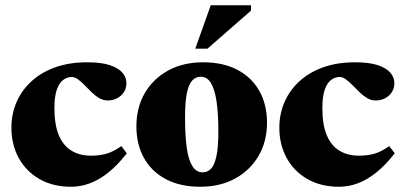

<svg xmlns="http://www.w3.org/2000/svg" viewBox="-20 -697 1538 732"><path d="M312 -459.5Q366.5 -459.5 399.2 -448.5Q432 -437.5 447 -419.5Q462 -401.5 462 -380.5Q462 -360.5 452.2 -345.5Q442.5 -330.5 426.2 -322.2Q410 -314 390.5 -314Q373.5 -314 358.2 -323Q343 -332 329.5 -345.2Q316 -358.5 303 -371.8Q290 -385 277.8 -394.2Q265.5 -403.5 253.5 -403.5Q235.5 -403.5 220.5 -392Q205.5 -380.5 196.5 -354.8Q187.5 -329 187.5 -285Q187.5 -221 204.5 -181Q221.5 -141 253 -122.2Q284.5 -103.5 326.5 -103.5Q360.5 -103.5 386.8 -111.2Q413 -119 442.5 -140L463.5 -112.5Q428 -67 392.8 -39Q357.5 -11 322.2 2Q287 15 251.5 15Q181.5 15 130.2 -14.5Q79 -44 51.2 -95Q23.5 -146 23.5 -210Q23.5 -263 43.5 -308.5Q63.5 -354 101 -388Q138.5 -422 191.8 -440.8Q245 -459.5 312 -459.5Z M752.5 -40Q771.5 -40 784.8 -54Q798 -68 805.2 -102Q812.5 -136 812.5 -195.5Q812.5 -264.5 805.5 -310.8Q798.5 -357 784 -380.8Q769.5 -404.5 745 -404.5Q726.5 -404.5 713 -390.2Q699.5 -376 692.5 -342.2Q685.5 -308.5 685.5 -249Q685.5 -180 692 -133.5Q698.5 -87 713.5 -63.5Q728.5 -40 752.5 -40ZM743.5 15Q667 15 612.2 -14Q557.5 -43 528.8 -95Q500 -147 500 -215Q500 -287 532 -342Q564 -397 621.2 -428.2Q678.5 -459.5 754 -459.5Q831.5 -459.5 885.8 -430.5Q940 -401.5 969 -349.8Q998 -298 998 -229Q998 -158 965.8 -102.8Q933.5 -47.5 876.2 -16.2Q819 15 743.5 15ZM724.5 -511.5 783.5 -677H937V-656.5L771 -511.5Z M1333.5 -459.5Q1388 -459.5 1420.8 -448.5Q1453.5 -437.5 1468.5 -419.5Q1483.5 -401.5 1483.5 -380.5Q1483.5 -360.5 1473.8 -345.5Q1464 -330.5 1447.8 -322.2Q1431.5 -314 1412 -314Q1395 -314 1379.8 -323Q1364.5 -332 1351 -345.2Q1337.5 -358.5 1324.5 -371.8Q1311.5 -385 1299.2 -394.2Q1287 -403.5 1275 -403.5Q1257 -403.5 1242 -392Q1227 -380.5 1218 -354.8Q1209 -329 1209 -285Q1209 -221 1226 -181Q1243 -141 1274.5 -122.2Q1306 -103.5 1348 -103.5Q1382 -103.5 1408.2 -111.2Q1434.5 -119 1464 -140L1485 -112.5Q1449.5 -67 1414.2 -39Q1379 -11 1343.8 2Q1308.5 15 1273 15Q1203 15 1151.8 -14.5Q1100.5 -44 1072.8 -95Q1045 -146 1045 -210Q1045 -263 1065 -308.5Q1085 -354 1122.5 -388Q1160 -422 1213.2 -440.8Q1266.5 -459.5 1333.5 -459.5Z"/></svg>

Font: Newsreader 24pt ExtraBold
Style: Regular
Weight: 800
Designer: Hugues Gentile
Foundry: Production Type
Version: Version 1.003